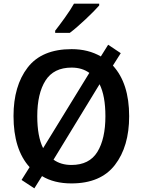

<svg xmlns="http://www.w3.org/2000/svg" viewBox="-20 -994 782 1051"><path d="M184 -358Q184 -482 229 -553Q274 -624 372 -624Q429 -624 469 -595L216 -183Q184 -247 184 -358ZM557 -358Q557 -234 513 -162.5Q469 -91 371 -91Q313 -91 273 -120L525 -533Q557 -469 557 -358ZM687 -358Q687 -538 598 -635L641 -703L572 -749L532 -685Q463 -725 372 -725Q209 -725 131.5 -624.5Q54 -524 54 -359Q54 -176 142 -79L98 -9L168 37L210 -30Q276 10 371 10Q531 10 609 -91Q687 -192 687 -358ZM523 -974H385Q366 -940 335 -897Q304 -854 282 -826V-814H362Q398 -841 448.5 -888.5Q499 -936 523 -964Z"/></svg>

Font: Noto Sans Display Medium
Style: Regular
Weight: 500
Designer: Monotype Design Team
Foundry: Monotype Imaging Inc.
Version: Version 1.900